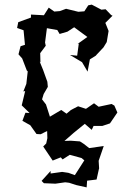

<svg xmlns="http://www.w3.org/2000/svg" viewBox="-20 -559 571 831"><path d="M199 181 160 224 170 234 220 236 262 230 279 232 310 242 355 252 357 223 398 218 408 173 409 170 407 137 429 73 366 82 343 64 326 53 286 50 259 51 299 16 347 -23 377 3 385 -14H423L456 -25L488 -72L475 -102L463 -109L407 -97L387 -112L352 -88L318 -99L287 -83L268 -67L245 -83L196 -54L179 -107L162 -129L169 -152L187 -183L185 -205L167 -255L152 -292L155 -289L154 -329L178 -361L175 -375L183 -437L228 -429L238 -412L272 -422L301 -441L358 -399L316 -369L321 -370L314 -318L283 -321L335 -290L359 -249L369 -302L396 -319V-320L428 -354L442 -377L450 -425L436 -460L467 -491L461 -494L437 -519L419 -517L377 -539L362 -536L345 -510L319 -508L266 -521L239 -511L215 -509L191 -526L170 -493L114 -496V-483L59 -463L54 -438L82 -428L88 -365L69 -359L60 -324L76 -306L96 -254L100 -250L94 -196L81 -163L89 -165L74 -103L108 -70L90 -71L77 -36L111 -17L138 21L156 22L184 8L185 39L180 62L167 75L208 136L243 122L251 131L282 111L333 125L345 135L304 199L276 189L249 185L199 192Z"/></svg>

Font: チョークS
Style: Regular
Weight: 400
Designer: [Stick] Fontworks Inc.
Foundry: [Stick] Fontworks Inc.
Version: Version 1.200;FEAKit 1.0